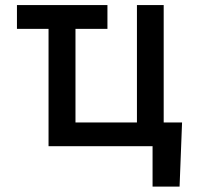

<svg xmlns="http://www.w3.org/2000/svg" viewBox="-20 -565 764 742"><path d="M395.2 -545.5V-453.5H271.7V-91.6H509.2V-545.5H612.6V-91.6H683.6L674 156.2H569.6V0H167.6V-453.5H45.5V-545.5Z"/></svg>

Font: Inter Zeller Medium
Style: Regular
Weight: 500
Designer: Rasmus Andersson; Joe Bland
Foundry: zeller
Version: Version 3.015;git-dec3a8cb1